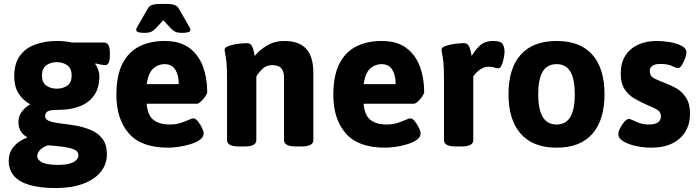

<svg xmlns="http://www.w3.org/2000/svg" viewBox="-20 -738 3529 970"><path d="M262 212Q182 212 129 196.5Q76 181 50 150Q24 119 24 74Q24 35 47.5 5Q71 -25 115 -42L116 -46Q95 -57 84 -76.5Q73 -96 73 -121Q73 -149 89 -172Q105 -195 133 -211Q96 -231 74 -265.5Q52 -300 52 -353Q52 -418 81 -457Q110 -496 159 -513.5Q208 -531 267 -531Q287 -531 306.5 -529Q326 -527 344 -523H505Q535 -523 535 -473V-456Q535 -409 511 -409Q505 -409 488 -412Q471 -415 463 -418L461 -414Q470 -404 476 -386.5Q482 -369 482 -353Q482 -293 455 -255.5Q428 -218 381.5 -200.5Q335 -183 278 -183Q232 -183 220 -175Q208 -167 208 -151Q208 -134 230.5 -126Q253 -118 289 -114Q325 -110 365 -103Q404 -96 439.5 -81Q475 -66 497.5 -37Q520 -8 520 42Q520 93 488 131.5Q456 170 398 191Q340 212 262 212ZM273 95Q325 95 350.5 81.5Q376 68 376 46Q376 34 368 26Q360 18 342 12.5Q324 7 294.5 3Q265 -1 222 -4Q196 5 182 20Q168 35 168 50Q168 70 193 82.5Q218 95 273 95ZM267 -290Q298 -290 320 -305.5Q342 -321 342 -357Q342 -392 320 -408Q298 -424 267 -424Q236 -424 214 -408Q192 -392 192 -357Q192 -321 214 -305.5Q236 -290 267 -290Z M829 8Q693 8 630.5 -64.5Q568 -137 568 -258Q568 -357 599 -417Q630 -477 685 -504Q740 -531 811 -531Q890 -531 937 -495.5Q984 -460 1005.5 -401.5Q1027 -343 1027 -273Q1027 -265 1017 -250.5Q1007 -236 995 -225Q983 -214 976 -214H721Q726 -154 756.5 -131.5Q787 -109 836 -109Q868 -109 892.5 -117Q917 -125 933.5 -132.5Q950 -140 957 -140Q968 -140 980 -125Q992 -110 1000.5 -92Q1009 -74 1009 -64Q1009 -45 989.5 -31.5Q970 -18 940.5 -9Q911 0 880.5 4Q850 8 829 8ZM721 -313H883Q883 -357 866 -385.5Q849 -414 811 -414Q780 -414 755 -392.5Q730 -371 721 -313ZM709 -572Q668 -572 668 -587Q668 -592 671.5 -598.5Q675 -605 681 -615L725 -692Q733 -707 746.5 -712.5Q760 -718 791 -718H819Q850 -718 864 -712Q878 -706 885 -692L929 -615Q935 -605 938.5 -598.5Q942 -592 942 -587Q942 -572 901 -572Q875 -572 863 -579Q851 -586 841 -597L805 -636L769 -597Q759 -586 747 -579Q735 -572 709 -572Z M1187 2Q1127 2 1127 -30V-347Q1127 -397 1124 -424Q1121 -451 1118 -464.5Q1115 -478 1115 -488Q1115 -497 1128.5 -503Q1142 -509 1161.5 -513Q1181 -517 1199.5 -518.5Q1218 -520 1227 -520Q1243 -520 1250.5 -509Q1258 -498 1261 -483Q1264 -468 1267 -455Q1289 -484 1328 -507.5Q1367 -531 1416 -531Q1491 -531 1527 -491.5Q1563 -452 1563 -369V-30Q1563 2 1503 2H1475Q1415 2 1415 -30V-347Q1415 -376 1401.5 -392.5Q1388 -409 1355 -409Q1324 -409 1304 -388.5Q1284 -368 1275 -351V-30Q1275 2 1215 2Z M1925 8Q1789 8 1726.5 -64.5Q1664 -137 1664 -258Q1664 -357 1695 -417Q1726 -477 1781 -504Q1836 -531 1907 -531Q1986 -531 2033 -495.5Q2080 -460 2101.5 -401.5Q2123 -343 2123 -273Q2123 -265 2113 -250.5Q2103 -236 2091 -225Q2079 -214 2072 -214H1817Q1822 -154 1852.5 -131.5Q1883 -109 1932 -109Q1964 -109 1988.5 -117Q2013 -125 2029.5 -132.5Q2046 -140 2053 -140Q2064 -140 2076 -125Q2088 -110 2096.5 -92Q2105 -74 2105 -64Q2105 -45 2085.5 -31.5Q2066 -18 2036.5 -9Q2007 0 1976.5 4Q1946 8 1925 8ZM1817 -313H1979Q1979 -357 1962 -385.5Q1945 -414 1907 -414Q1876 -414 1851 -392.5Q1826 -371 1817 -313Z M2283 2Q2223 2 2223 -30V-347Q2223 -397 2220 -424Q2217 -451 2214 -464.5Q2211 -478 2211 -488Q2211 -497 2224.5 -503Q2238 -509 2257.5 -513Q2277 -517 2295.5 -518.5Q2314 -520 2323 -520Q2339 -520 2346.5 -509Q2354 -498 2357 -483Q2360 -468 2363 -455Q2379 -484 2404 -507.5Q2429 -531 2472 -531Q2509 -531 2519 -516Q2529 -501 2529 -477Q2529 -468 2525.5 -447.5Q2522 -427 2515 -410Q2508 -393 2498 -393Q2488 -393 2477 -397Q2466 -401 2451 -401Q2431 -401 2415 -392.5Q2399 -384 2388 -372.5Q2377 -361 2371 -351V-30Q2371 2 2311 2Z M2792 8Q2673 8 2611 -62Q2549 -132 2549 -262Q2549 -393 2611 -462Q2673 -531 2792 -531Q2911 -531 2972.5 -461.8Q3034 -392.5 3034 -262Q3034 -132 2972.7 -62Q2911.4 8 2792 8ZM2792 -109Q2839.6 -109 2861.8 -148Q2884 -187 2884 -262Q2884 -337 2861.8 -375.5Q2839.6 -414 2792 -414Q2743.9 -414 2721.4 -375.5Q2699 -337 2699 -261.6Q2699 -187 2721.4 -148Q2743.9 -109 2792 -109Z M3270 8Q3233 8 3194.5 0Q3156 -8 3130 -23.5Q3104 -39 3104 -60Q3104 -73 3113 -91Q3122 -109 3134.5 -123Q3147 -137 3157 -137Q3165 -137 3178.5 -130Q3192 -123 3212 -116Q3232 -109 3258 -109Q3319 -109 3319 -151Q3319 -174 3296 -186Q3273 -198 3238 -213Q3214 -224 3185.5 -240Q3157 -256 3136.5 -286Q3116 -316 3116 -367Q3116 -419 3138.5 -455.5Q3161 -492 3202 -511.5Q3243 -531 3298 -531Q3327 -531 3362 -525.5Q3397 -520 3422.5 -507Q3448 -494 3448 -473Q3448 -462 3441 -443Q3434 -424 3424.5 -409Q3415 -394 3405 -394Q3397 -394 3375 -404.5Q3353 -415 3316 -415Q3291 -415 3277 -406.5Q3263 -398 3263 -378Q3263 -353 3286 -341.5Q3309 -330 3346 -316Q3371 -307 3398.5 -291Q3426 -275 3446 -244.5Q3466 -214 3466 -163Q3466 -112 3443 -73.5Q3420 -35 3376.5 -13.5Q3333 8 3270 8Z"/></svg>

Font: Asap
Style: Regular
Weight: 400
Designer: Pablo Cosgaya
Foundry: Omnibus-Type
Version: Version 3.001